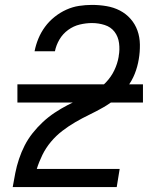

<svg xmlns="http://www.w3.org/2000/svg" viewBox="-20 -763 640 783"><path d="M32 0V-1Q37 -30 42.5 -58Q48 -86 57.5 -114.5Q67 -143 80.5 -169.5Q94 -196 113 -220Q132 -244 154.5 -265Q177 -286 202.5 -303Q228 -320 255 -334Q282 -348 309.5 -361Q337 -374 364 -389.5Q391 -405 412 -427Q433 -449 446 -476Q459 -503 464 -532Q464 -533 464 -533Q464 -533 464 -534Q469 -560 465.5 -587Q462 -614 447 -633.5Q432 -653 407 -661Q382 -669 355 -669Q331 -669 305.5 -663Q280 -657 258 -641Q236 -625 222.5 -602Q209 -579 204 -554H121Q126 -580 136.5 -605.5Q147 -631 163.5 -653.5Q180 -676 202.5 -694Q225 -712 250.5 -723.5Q276 -735 302.5 -739Q329 -743 355 -743Q385 -743 414.5 -738Q444 -733 469 -720Q494 -707 512.5 -686Q531 -665 540.5 -638.5Q550 -612 550.5 -581.5Q551 -551 546 -522Q541 -491 529.5 -462Q518 -433 498.5 -407.5Q479 -382 454 -361.5Q429 -341 401 -325Q373 -309 344 -295Q315 -281 287.5 -265Q260 -249 234.5 -229.5Q209 -210 188 -185Q167 -160 153 -131.5Q139 -103 130 -74H468L456 0ZM51 -345V-419H563V-345Z"/></svg>

Font: Iosevka Curly Extended
Style: Italic
Weight: 400
Width: 7
Italic angle: -9°
Monospace: yes
Designer: Belleve Invis
Foundry: Belleve Invis
Version: Version 11.1.0; ttfautohint (v1.8.3)